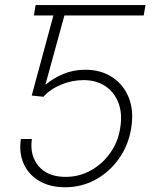

<svg xmlns="http://www.w3.org/2000/svg" viewBox="-20 -748 614 777"><path d="M238.8 -727.5 231.4 -685.5H117.2L124 -727.5ZM243.7 9.8Q182.6 9.8 139.4 -15.4Q96.2 -40.5 76.2 -84.7Q56.2 -128.9 64.5 -185.5H108.9Q99.6 -118.7 136.5 -75.4Q173.3 -32.2 245.6 -32.2Q300.3 -32.2 346.9 -57.9Q393.6 -83.5 425.5 -128.2Q457.5 -172.9 466.3 -229Q476.1 -287.6 459.5 -331.3Q442.9 -375 406.2 -399.4Q369.6 -423.8 317.9 -423.8Q271.5 -423.8 227.3 -405.5Q183.1 -387.2 155.8 -356.4L108.4 -361.3L207.5 -727.5H568.8L561.5 -685.5H240.7L164.1 -406.7H166.5Q196.3 -432.1 237.1 -449Q277.8 -465.8 325.2 -465.8Q388.2 -465.8 434.3 -435.5Q480.5 -405.3 501.5 -352.1Q522.5 -298.8 510.7 -228Q499.5 -159.7 461.4 -106Q423.3 -52.2 366.9 -21.2Q310.5 9.8 243.7 9.8Z"/></svg>

Font: Inter 20pt ExtraLight
Style: Italic
Weight: 250
Italic angle: -9.3988°
Version: Version 4.001;git-66647c0bb